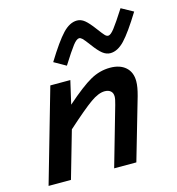

<svg xmlns="http://www.w3.org/2000/svg" viewBox="-110 -841 863 936"><g transform="rotate(-15 321.5 -373.0)"><path d="M155 -471H256L229 -354Q311 -426 358.5 -452.5Q406 -479 458 -479Q508 -479 536.5 -453.5Q565 -428 565 -383Q565 -368 562 -350.5Q559 -333 553 -311L463 0H351L436 -297Q440 -311 442 -321Q444 -331 444 -338Q444 -356 433 -365.5Q422 -375 403 -375Q372 -375 330.5 -345.5Q289 -316 201 -237L133 0H20ZM479 -547Q459 -547 440.5 -561.5Q422 -576 397 -610Q374 -641 365.5 -649Q357 -657 350 -657Q337 -657 318 -632.5Q299 -608 258 -543L198 -577Q254 -668 289.5 -705.5Q325 -743 362 -743Q382 -743 400 -728.5Q418 -714 444 -679Q467 -648 475 -640Q483 -632 491 -632Q503 -632 522.5 -657Q542 -682 583 -746L643 -713Q587 -622 551.5 -584.5Q516 -547 479 -547Z"/></g></svg>

Font: Intel One Mono Medium
Style: Italic
Weight: 500
Italic angle: -16°
Monospace: yes
Designer: Fred Shallcrass
Foundry: Frere-Jones Type LLC
Version: Version 1.400;hotconv 1.1.0;makeotfexe 2.6.0;FJTRelease1.4